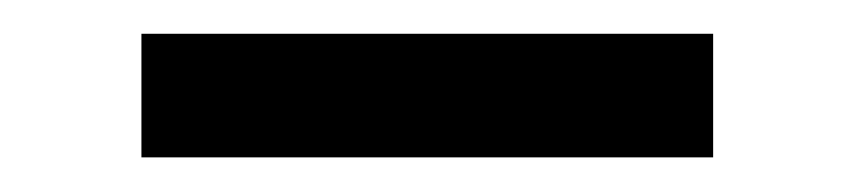

<svg xmlns="http://www.w3.org/2000/svg" viewBox="-20 -747 498 112"><path d="M396 -727.3H62.5V-655.2H396Z"/></svg>

Font: GiG Sans Text
Style: Regular
Weight: 400
Designer: Andreas Faust
Version: Version 1.100;FEAKit 1.0